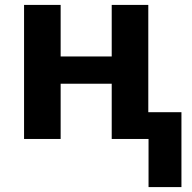

<svg xmlns="http://www.w3.org/2000/svg" viewBox="-20 -566 783 782"><path d="M585 196V0H435V-225H227V0H78V-546H227V-336H435V-546H584V-109H719V196Z"/></svg>

Font: RS Noto Sans
Style: Bold
Weight: 700
Designer: Monotype Design Team
Foundry: Monotype Imaging Inc.
Version: Version 3.10